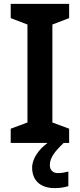

<svg xmlns="http://www.w3.org/2000/svg" viewBox="-20 -800 410 986"><path d="M236 47C236 10 262 -23 307 -66H335V-139L249 -171V-674L335 -707V-780H35V-707L121 -674V-171L35 -139V-66H224C181 -34 145 13 145 61C145 125 186 166 260 166C290 166 310 162 331 156V81C318 84 299 89 278 89C253 89 236 75 236 47Z"/></svg>

Font: Noto Sans Malayalam UI SemiBold
Style: Regular
Weight: 600
Designer: Jelle Bosma - Monotype Design Team
Foundry: Monotype Imaging Inc.
Version: Version 2.104